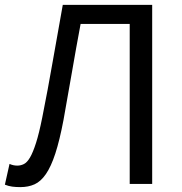

<svg xmlns="http://www.w3.org/2000/svg" viewBox="-20 -753 744 786"><path d="M63 13Q45 13 30 11Q15 9 0 3L19 -82Q34 -75 51 -75Q65 -75 78 -81.5Q91 -88 103 -108.5Q115 -129 127.5 -168Q140 -207 153 -272Q176 -387 195.5 -499.5Q215 -612 237 -733H603V0H511V-655H310Q291 -554 274.5 -457.5Q258 -361 240 -262Q224 -178 206.5 -124.5Q189 -71 168 -40.5Q147 -10 121.5 1.5Q96 13 63 13Z"/></svg>

Font: SpoqaHanSansJP-Regular
Style: Regular
Weight: 400
Designer: [Source Han Sans]
Ryoko NISHIZUKA  (kana & ideographs); Paul D. Hunt (Latin, Greek & Cyrillic); Wenlong ZHANG  (bopomofo
Foundry: Spoqa (http://bi.spoqa.com)
Version: Version 1.002.20150607